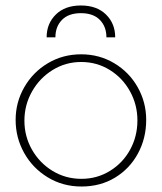

<svg xmlns="http://www.w3.org/2000/svg" viewBox="-20 -664 590 700"><path d="M37 -227Q37 -291 68.5 -346Q100 -401 154.5 -433.5Q209 -466 276 -466Q342 -466 396.5 -433.5Q451 -401 482 -346Q513 -291 513 -227Q513 -160 483 -104.5Q453 -49 399.5 -16.5Q346 16 277 16Q209 16 154 -17.5Q99 -51 68 -106.5Q37 -162 37 -227ZM481 -225Q481 -282 454 -331Q427 -380 380 -409Q333 -438 276 -438Q219 -438 171.5 -408.5Q124 -379 96.5 -330Q69 -281 69 -224Q69 -167 96.5 -118.5Q124 -70 171.5 -41Q219 -12 277 -12Q334 -12 381 -41Q428 -70 454.5 -118.5Q481 -167 481 -225ZM400 -528H368Q368 -567 344 -591.5Q320 -616 275 -616Q230 -616 206 -591.5Q182 -567 182 -528H150Q150 -578 183.5 -611Q217 -644 275 -644Q333 -644 366.5 -611Q400 -578 400 -528Z"/></svg>

Font: Poiret One
Style: Regular
Weight: 400
Designer: Denis Masharov (denis.masharov@gmail.com), Cyreal (Charset Expansion)
Foundry: Denis Masharov
Version: Version 1.101